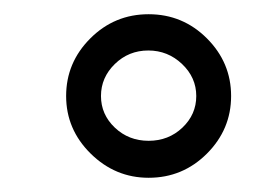

<svg xmlns="http://www.w3.org/2000/svg" viewBox="-20 -830 382 270"><path d="M189 -580Q142 -580 107.5 -614Q73 -648 73 -695Q73 -742 107 -776Q141 -810 189 -810Q237 -810 271 -776Q305 -742 305 -695Q305 -648 271 -614Q237 -580 189 -580ZM236 -740Q216 -759 188.5 -759Q161 -759 141.5 -740Q122 -721 122 -695Q122 -669 141.5 -650.5Q161 -632 189 -632Q217 -632 236.5 -650.5Q256 -669 256 -695Q256 -721 236 -740Z"/></svg>

Font: Steamflix Grotesk
Style: Regular
Weight: 400
Designer: Julieta Ulanovsky
Foundry: Julieta Ulanovsky
Version: Version 4.000;PS 004.000;hotconv 1.0.88;makeotf.lib2.5.64775